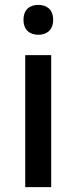

<svg xmlns="http://www.w3.org/2000/svg" viewBox="-20 -764 312 784"><path d="M137 -744C103 -744 76 -727 76 -683C76 -640 103 -622 137 -622C169 -622 197 -640 197 -683C197 -727 169 -744 137 -744ZM189 -539H83V0H189Z"/></svg>

Font: Noto Sans Malayalam Medium
Style: Regular
Weight: 500
Designer: Jelle Bosma - Monotype Design Team
Foundry: Monotype Imaging Inc.
Version: Version 2.104